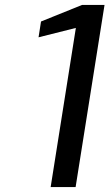

<svg xmlns="http://www.w3.org/2000/svg" viewBox="-20 -757 443 777"><path d="M185 0 287 -644 136 -606 146 -670 312 -737H403L286 0Z"/></svg>

Font: Exo Thin Medium
Style: Italic
Weight: 500
Italic angle: -9°
Version: Version 2.000